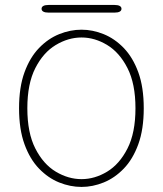

<svg xmlns="http://www.w3.org/2000/svg" viewBox="-20 -745 659 776"><path d="M309.5 10.5Q264 10.5 219.2 -7.5Q174.5 -25.5 137.8 -63.5Q101 -101.5 79 -162Q57 -222.5 57 -307.5Q57 -392.5 79 -452.8Q101 -513 137.8 -551Q174.5 -589 219.2 -607Q264 -625 309.5 -625Q354.5 -625 399 -607Q443.5 -589 480.2 -551Q517 -513 539 -452.8Q561 -392.5 561 -307.5Q561 -222.5 539 -162Q517 -101.5 480.2 -63.5Q443.5 -25.5 399 -7.5Q354.5 10.5 309.5 10.5ZM309.5 -21Q363 -21 413 -51.2Q463 -81.5 495.2 -144.8Q527.5 -208 527.5 -307.5Q527.5 -406.5 495.2 -469.8Q463 -533 413 -563.2Q363 -593.5 309.5 -593.5Q256 -593.5 205.5 -563.2Q155 -533 122.8 -469.8Q90.5 -406.5 90.5 -307.5Q90.5 -208 122.8 -144.8Q155 -81.5 205.5 -51.2Q256 -21 309.5 -21ZM148 -709.5Q148 -717 155.2 -721Q162.5 -725 176.5 -725H442.5Q456.5 -725 463.8 -721Q471 -717 471 -709.5Q471 -702 463.8 -698Q456.5 -694 442.5 -694H176.5Q162.5 -694 155.2 -698Q148 -702 148 -709.5Z"/></svg>

Font: Sono ExtraLight Monospace ExtraLight
Style: Regular
Weight: 250
Version: Version 2.112